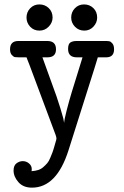

<svg xmlns="http://www.w3.org/2000/svg" viewBox="-20 -631 565 877"><path d="M25.9 -405.8Q25.9 -443.8 64 -443.8H195.8Q235.8 -443.8 235.8 -405.8Q235.8 -368.7 195.8 -369.1H173.8L237.8 -191.9L255.9 -136.2L269 -90.8L272.9 -69.8Q273.9 -85.9 284.9 -128.4Q295.9 -170.9 307.4 -209Q318.8 -247.1 335.9 -301Q353 -355 356.9 -369.1H331.1Q291 -369.1 291 -407.2Q291 -430.2 301.5 -437Q312 -443.8 331.1 -443.8H462.9Q472.7 -443.8 479.7 -442.4Q486.8 -440.9 493.9 -431.9Q501 -422.9 501 -405.8Q501 -368.7 463.9 -369.1H426.8Q423.8 -360.4 418.9 -343.3Q414.1 -326.2 411.1 -317.9L293 55.2Q238.8 226.1 126 226.1Q85.9 226.1 64 200.9Q42 175.8 42 147.9Q42 125 55.4 115Q68.8 105 84 105Q100.1 105 112.5 115.5Q125 126 125 141.1Q125 147.9 124 150.9Q141.1 149.9 154.5 145.5Q168 141.1 178.5 131.6Q189 122.1 196 114Q203.1 106 209.5 90.1Q215.8 74.2 219 66.7Q222.2 59.1 227.5 40.5Q232.9 22 233.9 18.1Q237.8 6.8 237.8 1Q237.8 -3.9 233.9 -15.1L115.2 -333Q113.3 -338.9 108.2 -350.8Q103 -362.8 101.1 -369.1H65.9Q54.7 -369.1 48.3 -370.1Q42 -371.1 33.9 -379.9Q25.9 -388.7 25.9 -405.8ZM101.1 -550.8Q101.1 -575.7 117.9 -593.3Q134.8 -610.8 159.9 -610.8Q185.1 -610.8 202.6 -594Q220.2 -577.1 220.2 -550.8Q220.2 -527.8 202.6 -509.5Q185.1 -491.2 160.2 -491.2Q134.3 -491.2 117.7 -509Q101.1 -526.9 101.1 -550.8ZM305.2 -550.8Q305.2 -575.7 322 -593.3Q338.9 -610.8 364 -610.8Q389.2 -610.8 406.5 -594Q423.8 -577.1 423.8 -550.8Q423.8 -527.8 407 -509.5Q390.1 -491.2 365.2 -491.2Q339.4 -491.2 322.3 -509Q305.2 -526.9 305.2 -550.8Z"/></svg>

Font: CMU Typewriter Text
Style: Bold
Weight: 700
Version: Version 0.7.0